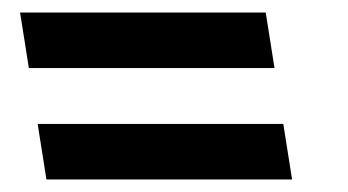

<svg xmlns="http://www.w3.org/2000/svg" viewBox="-20 -485 554 306"><path d="M26 -376.5H417.5L403.5 -465H12ZM40 -287.5 54 -199H445.5L431.5 -287.5Z"/></svg>

Font: Font.Observer
Style: Regular
Weight: 500
Italic angle: 9°
Version: Version 1.001;FEAKit 1.0